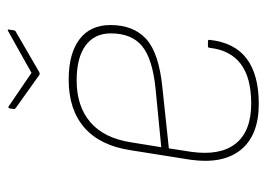

<svg xmlns="http://www.w3.org/2000/svg" viewBox="-118 -573 702 506"><g transform="rotate(-90 233.0 -320.0)"><path d="M212 11Q130 11 91.5 -36Q53 -83 65 -169L90 -326Q102 -407 149.5 -448.5Q197 -490 276 -490Q345 -490 382.5 -461.5Q420 -433 420 -380Q420 -319 383 -285.5Q346 -252 255 -243L95 -226L86 -168Q75 -91 107.5 -50Q140 -9 213 -9Q281 -9 317.5 -36.5Q354 -64 360 -119Q360 -123 365 -123H378Q381 -123 381 -119Q374 -53 331.5 -21Q289 11 212 11ZM98 -246 252 -261Q331 -269 364.5 -296.5Q398 -324 398 -379Q398 -422 366 -445.5Q334 -469 274 -469Q206 -469 164 -433Q122 -397 111 -326ZM403 -649Q405 -651 407 -650.5Q409 -650 408 -647L406 -634Q405 -630 400 -628L295 -567Q292 -566 289 -567L202 -629Q200 -631 199 -632Q198 -633 199 -636L200 -645Q202 -651 206 -648L294 -588Z"/></g></svg>

Font: Sofia Sans Semi Condensed Thin
Style: Italic
Weight: 250
Italic angle: -9°
Version: Version 4.100